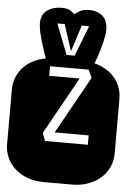

<svg xmlns="http://www.w3.org/2000/svg" viewBox="-64 -990 705 1035"><g transform="rotate(5 289.0 -472.5)"><path d="M432.1 -272H248L420.9 -582L400.9 -625H191.9V-573.2H356.9L184.1 -263.2L200.2 -221.2H432.1ZM364.3 -668.9Q413.6 -668.9 453.6 -654.3Q493.7 -639.6 521.7 -614.3Q549.8 -588.9 564.9 -554.9Q580.1 -521 580.1 -482.9V-186Q580.1 -147.9 564.9 -114Q549.8 -80.1 521.7 -54.7Q493.7 -29.3 453.6 -14.6Q413.6 0 364.3 0H213.9Q164.6 0 124.5 -14.6Q84.5 -29.3 56.4 -54.7Q28.3 -80.1 13.2 -114Q-2 -147.9 -2 -186V-482.9Q-2 -521 13.2 -554.9Q28.3 -588.9 56.4 -614.3Q84.5 -639.6 124.5 -654.3Q164.6 -668.9 213.9 -668.9ZM298.3 -916Q313.5 -929.7 331.5 -937.5Q349.6 -945.3 376 -945.3Q402.8 -945.3 422.1 -937.5Q441.4 -929.7 453.6 -916.5Q465.8 -903.3 471.4 -885.5Q477.1 -867.7 477.1 -848.1Q477.1 -828.1 471.4 -800.8Q465.8 -773.4 457.5 -744.1Q449.2 -714.8 439.2 -686.5Q429.2 -658.2 420.4 -637.2H175.3Q165 -665.5 154.5 -696.5Q144 -727.5 135.7 -756.3Q127.4 -785.2 122.3 -810.3Q117.2 -835.4 117.2 -853Q117.2 -870.6 123 -887Q128.9 -903.3 142.6 -916Q156.2 -928.7 177.7 -936.5Q199.2 -944.3 231 -944.3Q255.4 -944.3 270.5 -936.5Q285.6 -928.7 298.3 -916ZM251 -858.4H211.4L275.4 -693.4H319.3L383.3 -858.4H343.3L297.4 -715.3Z"/></g></svg>

Font: Monofett
Style: Regular
Weight: 400
Designer: vernon adams
Foundry: vernon adams
Version: Version 1.000